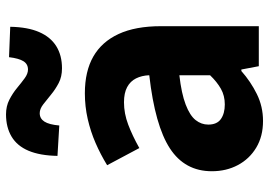

<svg xmlns="http://www.w3.org/2000/svg" viewBox="-148 -732 894 638"><g transform="rotate(-90 299.0 -413.0)"><path d="M216 14Q165 14 127.5 -8.5Q90 -31 69.5 -69.5Q49 -108 49 -156Q49 -246 125 -295.5Q201 -345 368 -364Q367 -389 357.5 -408Q348 -427 328.5 -437.5Q309 -448 278 -448Q241 -448 204 -434Q167 -420 126 -397L69 -504Q105 -526 143 -542.5Q181 -559 222.5 -568.5Q264 -578 308 -578Q381 -578 430 -550Q479 -522 505 -466Q531 -410 531 -325V0H398L387 -58H382Q347 -27 305.5 -6.5Q264 14 216 14ZM271 -113Q300 -113 323 -126Q346 -139 368 -162V-264Q307 -257 270.5 -243Q234 -229 219 -210Q204 -191 204 -168Q204 -139 222.5 -126Q241 -113 271 -113ZM391 -654Q363 -654 342 -665Q321 -676 303.5 -690.5Q286 -705 271 -716.5Q256 -728 242 -728Q224 -728 214 -712.5Q204 -697 201 -663L100 -669Q101 -727 117 -765Q133 -803 164 -821.5Q195 -840 238 -840Q265 -840 286.5 -829Q308 -818 325.5 -803.5Q343 -789 358 -778Q373 -767 387 -767Q405 -767 414.5 -782Q424 -797 428 -830L529 -826Q528 -768 511.5 -730Q495 -692 464.5 -673Q434 -654 391 -654Z"/></g></svg>

Font: Noto Sans SC ExtraBold
Style: Regular
Weight: 800
Designer: Ryoko NISHIZUKA 西塚涼子 (kana, bopomofo & ideographs); Paul D. Hunt (Latin, Greek & Cyrillic); Sandoll Communications 산돌커뮤니
Foundry: Adobe
Version: Version 2.004-H2;hotconv 1.0.118;makeotfexe 2.5.65603